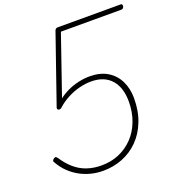

<svg xmlns="http://www.w3.org/2000/svg" viewBox="-174 -1139 1200 1298"><g transform="rotate(-20 426.0 -489.5)"><path d="M346 19Q302 19 260 8.5Q218 -2 180.5 -22.5Q143 -43 111 -73.5Q79 -104 55 -146Q48 -155 50.5 -162Q53 -169 61 -174Q72 -181 77 -177.5Q82 -174 88 -166Q118 -120 156 -86.5Q194 -53 242 -36Q290 -19 349 -19Q417 -19 474.5 -43.5Q532 -68 575.5 -113Q619 -158 643.5 -222Q668 -286 668 -363Q668 -412 656 -451Q644 -490 619.5 -518.5Q595 -547 558.5 -562Q522 -577 473 -577Q433 -577 389 -566Q345 -555 302 -532.5Q259 -510 223 -477Q217 -472 209.5 -472Q202 -472 197.5 -477Q193 -482 195 -489L366 -982Q369 -990 374 -994Q379 -998 390 -998H843Q848 -998 850.5 -993.5Q853 -989 852 -980Q849 -970 844 -966.5Q839 -963 833 -963H398L251 -537Q282 -561 319 -578Q356 -595 397 -604Q438 -613 476 -613Q551 -613 603 -582Q655 -551 682 -496Q709 -441 709 -373Q709 -280 680.5 -207Q652 -134 602 -83.5Q552 -33 486.5 -7Q421 19 346 19Z"/></g></svg>

Font: Playwrite MX Thin
Style: Regular
Weight: 250
Designer: Veronika Burian, José Scaglione
Foundry: TypeTogether
Version: Version 1.002